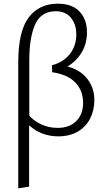

<svg xmlns="http://www.w3.org/2000/svg" viewBox="-20 -733 576 1042"><path d="M492 -190Q492 -134 469 -89Q446 -44 401.5 -18.5Q357 7 297 7Q204 7 138 -53V280L79 289V-394Q79 -563 135.5 -638Q192 -713 294 -713Q371 -713 411.5 -670.5Q452 -628 452 -558Q452 -497 423.5 -449Q395 -401 346 -372Q414 -355 453 -306Q492 -257 492 -190ZM431 -175Q431 -241 389 -285Q347 -329 263 -341L262 -379Q322 -394 358 -438.5Q394 -483 394 -546Q394 -601 365 -636.5Q336 -672 283 -672Q203 -672 171 -601Q139 -530 139 -407V-105Q166 -75 206 -57Q246 -39 293 -39Q357 -39 394 -76Q431 -113 431 -175Z"/></svg>

Font: Isabella Sans
Style: Regular
Weight: 400
Designer: Original fonts by Christian Thalmann (Catharsis Fonts), Modifications by Cristiano Sobral
Version: Version 0.002;July 12, 2020;FontCreator 13.0.0.2655 64-bit; 